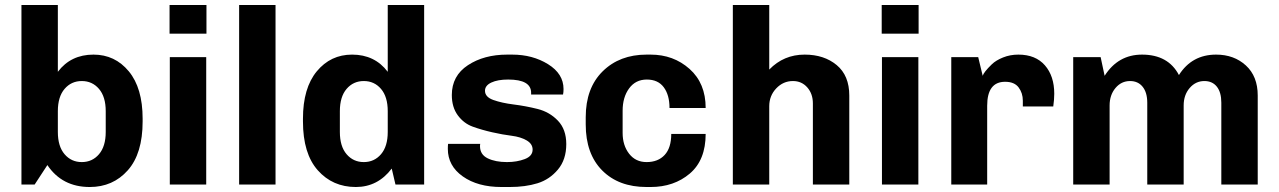

<svg xmlns="http://www.w3.org/2000/svg" viewBox="-20 -740 5128 770"><path d="M355 -521Q441 -521 496.5 -454Q552 -387 552 -264V-253Q552 -124 492.5 -57Q433 10 340 10Q229 10 170 -78L119 0H66V-720H212V-452Q264 -521 355 -521ZM212 -294V-211Q212 -153 239 -121.5Q266 -90 308 -90Q350 -90 377 -121.5Q404 -153 404 -211V-294Q404 -352 377 -383.5Q350 -415 308 -415Q266 -415 239 -383.5Q212 -352 212 -294Z M808 -720V-605H660V-720ZM661 -511H807V0H661Z M939 -720H1085V0H939Z M1392 -521Q1483 -521 1535 -452V-720H1681V0H1566L1551 -64Q1495 10 1407 10Q1314 10 1254.5 -57Q1195 -124 1195 -253V-264Q1195 -387 1250.5 -454Q1306 -521 1392 -521ZM1343 -294V-211Q1343 -153 1370 -121.5Q1397 -90 1439 -90Q1481 -90 1508 -121.5Q1535 -153 1535 -211V-294Q1535 -352 1508 -383.5Q1481 -415 1439 -415Q1397 -415 1370 -383.5Q1343 -352 1343 -294Z M2034 -521Q2116 -521 2178 -482.5Q2240 -444 2240 -383Q2240 -370 2238 -361H2110V-368Q2110 -421 2018 -421Q1976 -421 1950.5 -409Q1925 -397 1925 -376Q1925 -351 1958.5 -339Q1992 -327 2040 -321Q2088 -315 2136 -303Q2184 -291 2217.5 -256Q2251 -221 2251 -162Q2251 -100 2217.5 -60Q2184 -20 2135.5 -5Q2087 10 2024 10H1991Q1896 10 1836 -32.5Q1776 -75 1776 -143Q1776 -156 1777 -163H1906Q1905 -160 1905 -154Q1905 -120 1936 -105Q1967 -90 2013 -90Q2053 -90 2084.5 -102Q2116 -114 2116 -140Q2116 -163 2092 -177Q2068 -191 2032 -195.5Q1996 -200 1954 -209.5Q1912 -219 1876 -232Q1840 -245 1816 -277.5Q1792 -310 1792 -359Q1792 -436 1856.5 -478.5Q1921 -521 2014 -521Z M2589 -521Q2681 -521 2745.5 -463.5Q2810 -406 2810 -307H2665Q2665 -359 2642 -390Q2619 -421 2574 -421Q2529 -421 2503 -385.5Q2477 -350 2477 -296V-207Q2477 -157 2503 -123.5Q2529 -90 2573 -90Q2619 -90 2645.5 -118.5Q2672 -147 2672 -203H2810Q2810 -98 2746.5 -44Q2683 10 2589 10H2573Q2461 10 2395 -56.5Q2329 -123 2329 -241V-270Q2329 -387 2397 -454Q2465 -521 2573 -521Z M3207 -521Q3285 -521 3335.5 -479Q3386 -437 3386 -357V0H3240V-325Q3240 -364 3217.5 -389.5Q3195 -415 3160 -415Q3121 -415 3093 -385.5Q3065 -356 3065 -314V0H2919V-720H3065V-461Q3123 -521 3207 -521Z M3664 -720V-605H3516V-720ZM3517 -511H3663V0H3517Z M4064 -521Q4133 -521 4170.5 -478Q4208 -435 4208 -364Q4208 -341 4204 -313H4082V-336Q4082 -367 4065 -389.5Q4048 -412 4011 -412Q3939 -412 3939 -316V0H3795V-511H3903L3921 -436Q3923 -443 3932 -454.5Q3941 -466 3957.5 -482Q3974 -498 4002.5 -509.5Q4031 -521 4064 -521Z M4560 -521Q4665 -521 4708 -439Q4760 -521 4857 -521Q4929 -521 4976.5 -477.5Q5024 -434 5024 -357V0H4878V-328Q4878 -370 4860 -392.5Q4842 -415 4810 -415Q4775 -415 4751 -387Q4727 -359 4727 -317V0H4581V-328Q4581 -369 4562.5 -392Q4544 -415 4512 -415Q4477 -415 4453.5 -387Q4430 -359 4430 -317V0H4284V-511H4394L4410 -436Q4464 -521 4560 -521Z"/></svg>

Font: Chivo
Style: Bold
Weight: 700
Designer: Hector Gatti
Foundry: Omnibus-Type
Version: Version 1.007;PS 001.007;hotconv 1.0.88;makeotf.lib2.5.64775